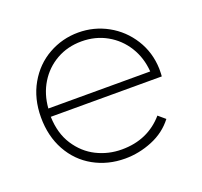

<svg xmlns="http://www.w3.org/2000/svg" viewBox="-94 -588 748 712"><g transform="rotate(-20 280.0 -232.5)"><path d="M286 17Q218 17 162.5 -14Q107 -45 75.5 -102Q44 -159 44 -233Q44 -307 76.5 -364Q109 -421 163.5 -451.5Q218 -482 281 -482Q343 -482 396.5 -452.5Q450 -423 483 -370.5Q516 -318 518 -253Q518 -231 517 -223H79Q81 -157 111 -111Q141 -65 187 -42Q233 -19 286 -19Q338 -19 379.5 -37.5Q421 -56 452 -92L479 -69Q446 -26 393.5 -4.5Q341 17 286 17ZM281 -447Q226 -447 182 -422Q138 -397 111.5 -353.5Q85 -310 81 -255H483Q479 -310 452 -353.5Q425 -397 380.5 -422Q336 -447 281 -447Z"/></g></svg>

Font: Kreadon
Style: Regular
Weight: 400
Designer: kohakuno
Foundry: StudioGnu
Version: Version 1.000;Glyphs 3.1.2 (3151)